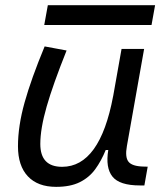

<svg xmlns="http://www.w3.org/2000/svg" viewBox="-20 -705 626 735"><path d="M194.8 10.3Q124.5 10.3 86.7 -30Q48.8 -70.3 48.8 -145Q48.8 -222.2 74.2 -313Q99.6 -403.8 150.9 -527.3L234.9 -511.7Q183.1 -382.3 158.7 -297.4Q134.3 -212.4 134.3 -153.8Q134.3 -66.4 217.8 -66.4Q362.3 -66.4 413.1 -336.9V-336.4L445.3 -517.6H531.7L465.8 -146Q458 -103.5 471.9 -85.9Q485.8 -68.4 528.8 -67.4L545.4 -66.9L532.7 4.9H515.6Q437.5 4.9 410.4 -29.1Q383.3 -63 394.5 -130.9H384.8Q367.7 -88.9 344.5 -57.1Q321.3 -25.4 285.4 -7.6Q249.5 10.3 194.8 10.3ZM149.4 -609.4 163.1 -685.1H573.7L560.1 -609.4Z"/></svg>

Font: Cascadia Code NF SemiLight
Style: Italic
Weight: 350
Italic angle: -10°
Monospace: yes
Designer: Aaron Bell
Foundry: Saja Typeworks
Version: Version 2404.023; ttfautohint (v1.8.4)